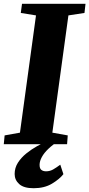

<svg xmlns="http://www.w3.org/2000/svg" viewBox="-31 -763 472 1016"><path d="M-11 0 -6.5 -46.5 74.5 -61 159.5 -681.5 79 -694.5 85.5 -743H421.5L416 -694.5L331 -681.5L246 -61L327.5 -46.5L324 0ZM147 233Q95 233 70.8 211.2Q46.5 189.5 46.5 158Q46.5 125 63.8 98Q81 71 108.2 49Q135.5 27 166 10Q196.5 -7 222.5 -20L252 -29L281 -18.5Q248 2.5 225 24.5Q202 46.5 190.5 67.8Q179 89 178.5 107.5Q178 128.5 187.8 136Q197.5 143.5 212.5 143.5Q233 143.5 250 133.8Q267 124 288 108.5L304.5 158.5Q284.5 184.5 244.2 208.8Q204 233 147 233Z"/></svg>

Font: Merriweather 36pt Black
Style: Italic
Weight: 900
Italic angle: -7.8°
Version: Version 2.101